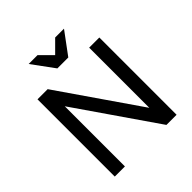

<svg xmlns="http://www.w3.org/2000/svg" viewBox="-235 -1065 1230 1230"><g transform="rotate(-45 380.0 -450.0)"><path d="M100 0V-700H192L568 -155V-700H660V0H568L192 -545V0ZM330 -750 220 -900H300L380 -820L460 -900H540L429 -750Z"/></g></svg>

Font: Golos Text
Style: Regular
Weight: 400
Designer: A.Korolkova, Vitaly Kuzmin
Foundry: ParaType Ltd
Version: Version 2.004